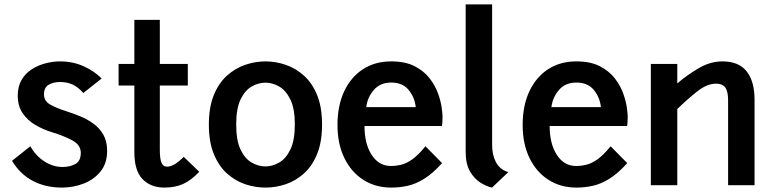

<svg xmlns="http://www.w3.org/2000/svg" viewBox="-20 -840 3501 871"><path d="M261 11Q186.5 11 128.8 -19.5Q71 -50 34.5 -110.5L117.5 -176.5Q143.5 -131.5 182.5 -107Q221.5 -82.5 263.5 -82.5Q297.5 -82.5 322 -96Q346.5 -109.5 346.5 -146.5Q346.5 -182 309.2 -202.5Q272 -223 215 -240.5Q175.5 -252.5 140.2 -273.2Q105 -294 82.8 -326.5Q60.5 -359 60.5 -406Q60.5 -448 78 -477.8Q95.5 -507.5 124.2 -525.8Q153 -544 186.5 -552.8Q220 -561.5 252 -561.5Q310.5 -561.5 359.2 -539.5Q408 -517.5 441 -484L358 -418Q334.5 -445 309.5 -456.5Q284.5 -468 252 -468Q222 -468 200.8 -455.5Q179.5 -443 179.5 -412Q179.5 -382 206.8 -366.2Q234 -350.5 282 -335Q312 -325.5 344.2 -312.2Q376.5 -299 404 -279Q431.5 -259 448.8 -229Q466 -199 466 -156Q466 -99 436 -62Q406 -25 359 -7Q312 11 261 11Z M725.5 11Q664.5 11 627 -27Q589.5 -65 589.5 -149.5V-452H518V-550H589.5V-750H705V-550H832V-452H705V-160.5Q705 -121 712.2 -102.5Q719.5 -84 738.5 -84Q769.5 -84 813.5 -128.5L884 -60.5Q846.5 -21.5 810.2 -5.2Q774 11 725.5 11Z M1184.5 11Q1138 11 1092.5 -4.2Q1047 -19.5 1009.5 -53.2Q972 -87 949.8 -141.8Q927.5 -196.5 927.5 -275Q927.5 -353.5 949.8 -408.2Q972 -463 1009.5 -496.8Q1047 -530.5 1092.5 -546Q1138 -561.5 1184.5 -561.5Q1230.5 -561.5 1276 -546Q1321.5 -530.5 1359 -496.8Q1396.5 -463 1418.8 -408.2Q1441 -353.5 1441 -275Q1441 -196.5 1418.8 -141.8Q1396.5 -87 1359 -53.2Q1321.5 -19.5 1276 -4.2Q1230.5 11 1184.5 11ZM1184.5 -85Q1215.5 -85 1246.2 -102.5Q1277 -120 1297.2 -161.5Q1317.5 -203 1317.5 -275Q1317.5 -347.5 1297.2 -388.8Q1277 -430 1246.5 -447.5Q1216 -465 1184.5 -465Q1152.5 -465 1121.8 -447.5Q1091 -430 1071.2 -388.8Q1051.5 -347.5 1051.5 -275Q1051.5 -203 1071.2 -161.5Q1091 -120 1121.8 -102.5Q1152.5 -85 1184.5 -85Z M1755 11Q1683.5 11 1628.5 -24Q1573.5 -59 1542.2 -123Q1511 -187 1511 -273Q1511 -360.5 1541.2 -425.2Q1571.5 -490 1626.2 -525.8Q1681 -561.5 1754.5 -561.5Q1818.5 -561.5 1860.8 -539.8Q1903 -518 1928.5 -485.2Q1954 -452.5 1966.8 -417Q1979.5 -381.5 1983.5 -353Q1987.5 -324.5 1987.5 -312.5Q1987.5 -295 1986.8 -285Q1986 -275 1985 -268.5H1633.5Q1633.5 -187.5 1666.2 -137.2Q1699 -87 1753.5 -87Q1776.5 -87 1800.2 -92.8Q1824 -98.5 1850.8 -117.5Q1877.5 -136.5 1910 -176.5L1985.5 -100Q1942.5 -52.5 1904 -28.8Q1865.5 -5 1828.8 3Q1792 11 1755 11ZM1641.5 -354H1866Q1861.5 -398 1834 -431.8Q1806.5 -465.5 1754.5 -465.5Q1704.5 -465.5 1675.5 -431.5Q1646.5 -397.5 1641.5 -354Z M2212 11Q2187.5 6 2159.8 -11.2Q2132 -28.5 2112.2 -62.2Q2092.5 -96 2092.5 -151V-820H2212.5V-183Q2212.5 -136.5 2230 -103.8Q2247.5 -71 2286 -59Z M2595 11Q2523.5 11 2468.5 -24Q2413.5 -59 2382.2 -123Q2351 -187 2351 -273Q2351 -360.5 2381.2 -425.2Q2411.5 -490 2466.2 -525.8Q2521 -561.5 2594.5 -561.5Q2658.5 -561.5 2700.8 -539.8Q2743 -518 2768.5 -485.2Q2794 -452.5 2806.8 -417Q2819.5 -381.5 2823.5 -353Q2827.5 -324.5 2827.5 -312.5Q2827.5 -295 2826.8 -285Q2826 -275 2825 -268.5H2473.5Q2473.5 -187.5 2506.2 -137.2Q2539 -87 2593.5 -87Q2616.5 -87 2640.2 -92.8Q2664 -98.5 2690.8 -117.5Q2717.5 -136.5 2750 -176.5L2825.5 -100Q2782.5 -52.5 2744 -28.8Q2705.5 -5 2668.8 3Q2632 11 2595 11ZM2481.5 -354H2706Q2701.5 -398 2674 -431.8Q2646.5 -465.5 2594.5 -465.5Q2544.5 -465.5 2515.5 -431.5Q2486.5 -397.5 2481.5 -354Z M2932.5 0V-550H3052.5V-461.5Q3096 -499 3148.8 -530.2Q3201.5 -561.5 3257.5 -561.5Q3331.5 -561.5 3367.2 -516.2Q3403 -471 3403 -387V0H3283V-384.5Q3283 -425.5 3270.2 -443Q3257.5 -460.5 3228.5 -460.5Q3187.5 -460.5 3143.2 -425.5Q3099 -390.5 3052.5 -345.5V0Z"/></svg>

Font: Junction SemiBold
Style: Regular
Weight: 600
Designer: Caroline Hadilaksono
Foundry: Caroline Hadilaksono, Tyler Finck, The League of Moveable Type
Version: Version 2.000; ttfautohint (v1.8.3)